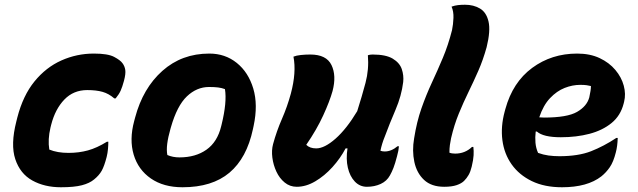

<svg xmlns="http://www.w3.org/2000/svg" viewBox="-20 -778 2690 810"><path d="M376 -552Q435 -552 461.5 -538Q488 -524 497 -511Q506 -499 508.5 -483Q511 -467 503 -437Q496 -411 489 -395.5Q482 -380 468 -363H462Q439 -383 412.5 -390.5Q386 -398 348 -398Q290 -398 251.5 -358Q213 -318 196 -252L193 -240Q181 -189 188 -147Q222 -133 269 -133Q313 -133 351 -143.5Q389 -154 431 -180H437Q437 -166 435.5 -149Q434 -132 430 -116Q420 -77 409 -57.5Q398 -38 377 -21Q358 -5 325.5 3.5Q293 12 237 12Q168 12 116.5 -16.5Q65 -45 44.5 -106.5Q24 -168 49 -266L53 -282Q77 -375 125.5 -434.5Q174 -494 239 -523Q304 -552 376 -552Z M863 -552Q930 -552 979 -512.5Q1028 -473 1048.5 -404.5Q1069 -336 1050 -247L1047 -233Q1021 -111 948 -49.5Q875 12 750 12Q670 12 616.5 -25Q563 -62 544 -125.5Q525 -189 546 -267L550 -282Q583 -406 665 -479Q747 -552 863 -552ZM862 -411Q810 -411 768.5 -371.5Q727 -332 701 -241L699 -234Q689 -199 685.5 -171.5Q682 -144 686 -124Q709 -114 737 -114Q805 -114 851 -146.5Q897 -179 913 -245L915 -253Q938 -347 929 -402Q916 -407 900.5 -409Q885 -411 862 -411Z M1218 -539Q1230 -544 1249.5 -546Q1269 -548 1289 -548Q1357 -548 1378.5 -503.5Q1400 -459 1383 -394Q1371 -351 1343.5 -291Q1316 -231 1272 -167Q1287 -152 1314 -152Q1349 -152 1395.5 -193Q1442 -234 1487 -309Q1507 -372 1522 -428.5Q1537 -485 1532 -545Q1541 -548 1552 -548Q1608 -548 1637 -530.5Q1666 -513 1675 -486.5Q1684 -460 1681 -432Q1674 -374 1648.5 -314.5Q1623 -255 1603 -201Q1591 -172 1585 -142Q1593 -139 1603 -139Q1631 -139 1657 -161H1663Q1662 -144 1655 -119Q1647 -88 1640 -70Q1633 -52 1625 -38Q1612 -14 1586 -2Q1560 10 1528 10Q1498 10 1477 -12Q1456 -34 1447.5 -70.5Q1439 -107 1446 -152H1438Q1416 -110 1382.5 -73Q1349 -36 1310 -13Q1271 10 1232 10Q1203 10 1181 -8Q1159 -26 1146 -54Q1133 -82 1129 -113Q1125 -144 1132 -170Q1147 -225 1169.5 -276.5Q1192 -328 1207 -383Q1231 -473 1218 -539Z M1887 -651Q1892 -675 1893 -702.5Q1894 -730 1885 -750Q1899 -755 1912.5 -756.5Q1926 -758 1942 -758Q1978 -758 2005 -742Q2032 -726 2041 -687Q2050 -648 2033 -579Q2018 -525 1998 -479.5Q1978 -434 1956.5 -390Q1935 -346 1915.5 -298.5Q1896 -251 1883 -195Q1880 -181 1878 -166.5Q1876 -152 1876 -134Q1885 -130 1900 -130Q1942 -130 1971 -158H1977Q1979 -142 1978 -123Q1977 -104 1970 -75Q1965 -54 1957 -40Q1949 -26 1938 -15Q1927 -4 1906.5 3Q1886 10 1854 10Q1800 10 1769 -19Q1738 -48 1728 -95Q1718 -142 1727 -194Q1738 -264 1758 -321Q1778 -378 1802 -429.5Q1826 -481 1848.5 -534.5Q1871 -588 1887 -651Z M2415 -552Q2469 -552 2509.5 -533Q2550 -514 2576 -483Q2602 -452 2611.5 -416.5Q2621 -381 2613 -349L2611 -341Q2598 -290 2560 -259Q2522 -228 2467 -213.5Q2412 -199 2346 -199Q2272 -199 2245 -223H2240Q2237 -199 2239 -176Q2241 -153 2250 -133Q2272 -125 2294 -122Q2316 -119 2340 -119Q2420 -119 2473.5 -140Q2527 -161 2580 -196H2586Q2585 -161 2578 -135Q2568 -95 2552.5 -72.5Q2537 -50 2517 -34Q2458 12 2351 12Q2277 12 2223.5 -14Q2170 -40 2138.5 -84.5Q2107 -129 2099.5 -186.5Q2092 -244 2109 -307L2112 -318Q2143 -431 2225 -491.5Q2307 -552 2415 -552ZM2428 -420Q2395 -420 2362 -407Q2329 -394 2300.5 -364Q2272 -334 2255 -283Q2266 -282 2275 -282Q2373 -282 2414.5 -306Q2456 -330 2466 -367Q2473 -398 2473 -415Q2465 -417 2455 -418.5Q2445 -420 2428 -420Z"/></svg>

Font: Recursive Sn Csl St XBd
Style: Italic
Weight: 800
Italic angle: -15°
Version: Version 1.079;hotconv 1.0.112;makeotfexe 2.5.65598; ttfautoh